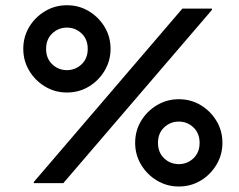

<svg xmlns="http://www.w3.org/2000/svg" viewBox="-20 -682 890 715"><path d="M229.2 -337.5Q185 -337.5 147.9 -359.6Q110.8 -381.7 88.8 -418.8Q66.7 -455.8 66.7 -500Q66.7 -545 88.8 -581.7Q110.8 -618.3 147.9 -640.4Q185 -662.5 229.2 -662.5Q274.2 -662.5 310.8 -640.4Q347.5 -618.3 369.6 -581.7Q391.7 -545 391.7 -500Q391.7 -455.8 369.6 -418.8Q347.5 -381.7 310.8 -359.6Q274.2 -337.5 229.2 -337.5ZM105.8 0V-4.2L659.2 -650H769.2V-645L215.8 0ZM229.2 -420.8Q260.8 -420.8 283.8 -442.5Q306.7 -464.2 306.7 -500Q306.7 -535.8 283.8 -557.5Q260.8 -579.2 229.2 -579.2Q197.5 -579.2 174.6 -557.5Q151.7 -535.8 151.7 -500Q151.7 -464.2 174.6 -442.5Q197.5 -420.8 229.2 -420.8ZM645.8 12.5Q601.7 12.5 564.6 -9.6Q527.5 -31.7 505.4 -68.8Q483.3 -105.8 483.3 -150Q483.3 -195 505.4 -231.7Q527.5 -268.3 564.6 -290.4Q601.7 -312.5 645.8 -312.5Q690.8 -312.5 727.5 -290.4Q764.2 -268.3 786.2 -231.7Q808.3 -195 808.3 -150Q808.3 -105.8 786.2 -68.8Q764.2 -31.7 727.5 -9.6Q690.8 12.5 645.8 12.5ZM645.8 -70.8Q677.5 -70.8 700.4 -92.5Q723.3 -114.2 723.3 -150Q723.3 -185.8 700.4 -207.5Q677.5 -229.2 645.8 -229.2Q614.2 -229.2 591.2 -207.5Q568.3 -185.8 568.3 -150Q568.3 -114.2 591.2 -92.5Q614.2 -70.8 645.8 -70.8Z"/></svg>

Font: Familjen Grotesk GF
Style: Bold Italic
Weight: 700
Designer: Anders Wikstroem, Jonas Baeckman, Matilda Gysing, Kristian Moeller
Foundry: Familjen STHML AB
Version: Version 2.000; Beta; Release 4; Build 6